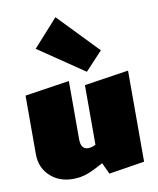

<svg xmlns="http://www.w3.org/2000/svg" viewBox="-85 -819 743 901"><g transform="rotate(-10 286.0 -368.5)"><path d="M533 -446V-12L363 15L338 -39Q293 -14 261 -2Q229 10 191 10Q125 10 82 -30.5Q39 -71 39 -135V-414L251 -446V-169Q251 -120 286 -120Q303 -120 322 -130V-414ZM124 -622 241 -752 424 -562 342 -474Z"/></g></svg>

Font: Ysabeau Black
Style: Regular
Weight: 900
Designer: Christian Thalmann (Catharsis Fonts)
Version: Version 0.003